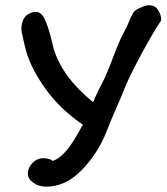

<svg xmlns="http://www.w3.org/2000/svg" viewBox="-20 -670 622 716"><path d="M151 26Q141 26 127 22.5Q113 19 97.5 6Q82 -7 84 -28Q86 -47 102.5 -63.5Q119 -80 140 -80Q165 -80 177 -70Q218 -83 264 -161L289 -205Q202 -264 145.5 -344.5Q89 -425 73 -497L62 -545Q56 -570 66 -594.5Q76 -619 106 -625Q120 -628 131 -619.5Q142 -611 149.5 -592.5Q157 -574 162 -558.5Q167 -543 172.5 -519.5Q178 -496 180 -489Q211 -384 327 -289Q350 -341 362 -362Q378 -393 404 -462Q430 -531 451 -566Q454 -572 462.5 -592.5Q471 -613 476 -621Q478 -624 480.5 -627Q483 -630 486 -632Q489 -634 491.5 -635.5Q494 -637 498.5 -639Q503 -641 505.5 -642Q508 -643 514 -645.5Q520 -648 523 -649Q553 -655 567.5 -635.5Q582 -616 581 -594Q551 -549 509.5 -472.5Q468 -396 446 -344Q437 -320 413.5 -266.5Q390 -213 379 -184Q348 -102 286.5 -37.5Q225 27 151 26Z"/></svg>

Font: Excalifont
Style: Regular
Weight: 400
Designer: Your Own Font Foundry (Virgil); Ján Filípek / DizajnDesign (Excalifont, modifications)
Foundry: Your Own Font Foundry (Virgil); Ján Filípek / DizajnDesign (Excalifont, modifications)
Version: Version 1.000;Glyphs 3.2 (3227)